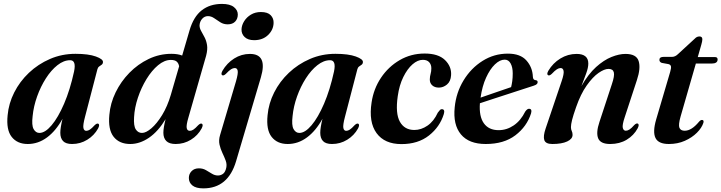

<svg xmlns="http://www.w3.org/2000/svg" viewBox="-20 -744 3780 1006"><path d="M425.5 -132Q414 -88.5 417 -73.5Q420 -58.5 432 -58.5Q441 -58.5 451 -65Q461 -71.5 476 -88Q487.5 -99 494.5 -96Q504.5 -91.5 494 -71Q473.5 -34 437.2 -11.8Q401 10.5 357.5 10.5Q325 10.5 310.5 -4.8Q296 -20 296 -48.5Q296 -73.5 307.5 -121.5Q273 -58.5 226.5 -24Q180 10.5 125.5 10.5Q70.5 10.5 41.2 -26.8Q12 -64 20 -140.5Q25.5 -202 54.5 -259.5Q83.5 -317 131.5 -362.5Q179.5 -408 241.8 -435Q304 -462 375.5 -462Q443.5 -462 482.2 -448Q521 -434 519.5 -418.5Q519 -409.5 512.8 -405Q506.5 -400.5 499.8 -395.8Q493 -391 490.5 -381.5ZM151 -136Q145 -87.5 156.2 -67.5Q167.5 -47.5 186.5 -47.5Q216.5 -47.5 250.5 -87.8Q284.5 -128 315.8 -200.5Q347 -273 368 -369Q380.5 -428.5 347.5 -428.5Q314 -428.5 281 -402.5Q248 -376.5 220.5 -333.5Q193 -290.5 174.5 -238.8Q156 -187 151 -136Z M1036.5 -71Q1016.5 -34 980.2 -11.8Q944 10.5 900.5 10.5Q867 10.5 851.5 -5Q836 -20.5 836 -48.5Q836 -73.5 847.5 -119.5Q808.5 -55 760.5 -22.2Q712.5 10.5 662.5 10.5Q605.5 10.5 575.5 -27.2Q545.5 -65 553 -142.5Q558 -203 585.8 -260Q613.5 -317 658 -362.5Q702.5 -408 759 -435Q815.5 -462 878 -462Q911.5 -462 934.5 -453L973 -584.5Q994 -656.5 1037 -690Q1080 -723.5 1143 -723.5Q1185 -723.5 1205.5 -707Q1226 -690.5 1226 -668Q1226 -645.5 1212.2 -631Q1198.5 -616.5 1173 -616.5Q1151.5 -616.5 1134.5 -627.2Q1117.5 -638 1102 -648.8Q1086.5 -659.5 1069.5 -659.5Q1052 -659.5 1039.5 -645.8Q1027 -632 1025.5 -611.5Q1025.5 -596.5 1033.8 -581.8Q1042 -567 1051.5 -549.2Q1061 -531.5 1064.8 -508Q1068.5 -484.5 1060 -452L967 -127.5Q955.5 -88.5 958.2 -73.5Q961 -58.5 974.5 -58.5Q983.5 -58.5 993.5 -65Q1003.5 -71.5 1018.5 -88Q1030 -99 1037 -96Q1047 -91.5 1036.5 -71ZM682.5 -130Q679.5 -84.5 691.5 -66Q703.5 -47.5 724 -47.5Q745 -47.5 773.5 -72Q802 -96.5 829.5 -141.2Q857 -186 875 -247L918.5 -396.5Q916 -412 906.2 -421Q896.5 -430 875 -430Q841.5 -430 808.2 -402.2Q775 -374.5 747.5 -329.5Q720 -284.5 702.5 -232Q685 -179.5 682.5 -130Z M1311.5 -533.5Q1279 -533.5 1261.8 -550Q1244.5 -566.5 1245.5 -591Q1246.5 -612.5 1259.5 -633.2Q1272.5 -654 1295 -667.5Q1317.5 -681 1347 -681Q1382.5 -681 1398.5 -664.2Q1414.5 -647.5 1413.5 -623.5Q1412.5 -587.5 1384.5 -560.5Q1356.5 -533.5 1311.5 -533.5ZM1347 -339 1217 100.5Q1175 243 1045.5 243Q1007 243 988.2 227.8Q969.5 212.5 969.5 188.5Q969.5 167.5 983.8 152.8Q998 138 1022 138Q1043 138 1059.2 147.5Q1075.5 157 1090.5 166.2Q1105.5 175.5 1122 175.5Q1136.5 175.5 1148.5 166.8Q1160.5 158 1165.5 135Q1169.5 116.5 1162.5 97.5Q1155.5 78.5 1145.5 57.8Q1135.5 37 1130.2 13.8Q1125 -9.5 1133 -36L1216.5 -318Q1228 -358 1225.5 -372.8Q1223 -387.5 1210 -387.5Q1201 -387.5 1190.5 -381Q1180 -374.5 1163 -356.5Q1152 -346.5 1145 -349.5Q1135.5 -354 1145.5 -373Q1169 -413.5 1207 -437.5Q1245 -461.5 1289.5 -461.5Q1383 -461.5 1347 -339Z M1787.5 -132Q1776 -88.5 1779 -73.5Q1782 -58.5 1794 -58.5Q1803 -58.5 1813 -65Q1823 -71.5 1838 -88Q1849.5 -99 1856.5 -96Q1866.5 -91.5 1856 -71Q1835.5 -34 1799.2 -11.8Q1763 10.5 1719.5 10.5Q1687 10.5 1672.5 -4.8Q1658 -20 1658 -48.5Q1658 -73.5 1669.5 -121.5Q1635 -58.5 1588.5 -24Q1542 10.5 1487.5 10.5Q1432.5 10.5 1403.2 -26.8Q1374 -64 1382 -140.5Q1387.5 -202 1416.5 -259.5Q1445.5 -317 1493.5 -362.5Q1541.5 -408 1603.8 -435Q1666 -462 1737.5 -462Q1805.5 -462 1844.2 -448Q1883 -434 1881.5 -418.5Q1881 -409.5 1874.8 -405Q1868.5 -400.5 1861.8 -395.8Q1855 -391 1852.5 -381.5ZM1513 -136Q1507 -87.5 1518.2 -67.5Q1529.5 -47.5 1548.5 -47.5Q1578.5 -47.5 1612.5 -87.8Q1646.5 -128 1677.8 -200.5Q1709 -273 1730 -369Q1742.5 -428.5 1709.5 -428.5Q1676 -428.5 1643 -402.5Q1610 -376.5 1582.5 -333.5Q1555 -290.5 1536.5 -238.8Q1518 -187 1513 -136Z M2195.5 -430.5Q2168.5 -430.5 2141.5 -407Q2114.5 -383.5 2093.2 -340.5Q2072 -297.5 2064 -240Q2051 -149.5 2075.2 -106.2Q2099.5 -63 2151 -63Q2187 -63 2220 -85.8Q2253 -108.5 2274 -154Q2281 -163.5 2285.5 -168Q2290 -172.5 2296 -172Q2312.5 -171 2305.5 -146.5Q2285 -79.5 2227.8 -34.2Q2170.5 11 2083.5 11Q1995 11 1953 -46.5Q1911 -104 1927 -207.5Q1937.5 -278.5 1976.2 -336.5Q2015 -394.5 2074.2 -429Q2133.5 -463.5 2205 -463.5Q2276.5 -463.5 2311.5 -429.5Q2346.5 -395.5 2343.5 -350Q2341.5 -317.5 2322 -301.2Q2302.5 -285 2279.5 -285Q2257.5 -285 2244.5 -297Q2231.5 -309 2232 -328.5Q2232.5 -344.5 2236.2 -357Q2240 -369.5 2240 -386.5Q2240 -405.5 2228.8 -418Q2217.5 -430.5 2195.5 -430.5Z M2762.5 -150Q2740.5 -81 2680.5 -35.2Q2620.5 10.5 2525 10.5Q2437 10.5 2395 -40Q2353 -90.5 2362.5 -182Q2370 -259 2409 -323Q2448 -387 2508.5 -425Q2569 -463 2641 -463Q2706.5 -463 2738.2 -427.2Q2770 -391.5 2772 -342Q2772.5 -325 2786.5 -324Q2797 -323 2797 -314Q2797.5 -308.5 2792.8 -303.5Q2788 -298.5 2775 -294.5Q2759.5 -289.5 2726.5 -278.8Q2693.5 -268 2652 -254.5Q2610.5 -241 2568.8 -227.5Q2527 -214 2494.5 -203Q2489.5 -134 2515.2 -98Q2541 -62 2592.5 -62Q2635 -62 2671.8 -87Q2708.5 -112 2732 -159.5Q2743 -175 2752.5 -174Q2769 -173.5 2762.5 -150ZM2624.5 -431.5Q2599 -431.5 2573 -406.5Q2547 -381.5 2526.8 -337Q2506.5 -292.5 2498 -232.5Q2536.5 -246 2582 -261.5Q2627.5 -277 2658 -287.5Q2661.5 -301 2664 -318.8Q2666.5 -336.5 2666.5 -359.5Q2666.5 -391.5 2655.5 -411.5Q2644.5 -431.5 2624.5 -431.5Z M2852.5 -349.5Q2842.5 -354 2853 -373Q2877 -413.5 2916.2 -437.5Q2955.5 -461.5 3001 -461.5Q3062.5 -461.5 3062.5 -411Q3062.5 -389.5 3051.2 -358.8Q3040 -328 3026.5 -293Q3062.5 -356 3103.2 -392.8Q3144 -429.5 3184 -445.5Q3224 -461.5 3257 -461.5Q3314.5 -461.5 3326.2 -424.2Q3338 -387 3317 -324L3253 -129Q3239.5 -88.5 3243.2 -73.8Q3247 -59 3259 -59Q3268 -59 3278.2 -65.5Q3288.5 -72 3303.5 -89Q3314.5 -99.5 3321.5 -96.5Q3331.5 -92 3321 -71.5Q3301 -34.5 3263.8 -12Q3226.5 10.5 3177 10.5Q3126.5 10.5 3114.2 -19.2Q3102 -49 3121 -105.5L3185.5 -301.5Q3201 -347 3196.2 -365Q3191.5 -383 3168.5 -383Q3146.5 -383 3116 -361.8Q3085.5 -340.5 3054 -296Q3022.5 -251.5 2998.5 -182.5Q2983.5 -140 2977.5 -115.8Q2971.5 -91.5 2971.5 -78Q2971.5 -66 2975.8 -57.5Q2980 -49 2980 -37.5Q2980 -16 2951.8 -2.8Q2923.5 10.5 2874 10.5Q2839 10.5 2832 -9.8Q2825 -30 2839 -71L2922.5 -318Q2936 -357.5 2933 -372.5Q2930 -387.5 2917.5 -387.5Q2908.5 -387.5 2898 -381Q2887.5 -374.5 2870.5 -356.5Q2859.5 -346.5 2852.5 -349.5Z M3483 -408 3447.5 -414.5Q3435 -419 3435 -430.5Q3435 -446 3457 -446H3501Q3518 -446 3533 -461L3621 -542Q3631 -553 3645 -553Q3660 -553 3660 -538Q3660 -528.5 3654.5 -509.5L3636 -445H3726Q3740 -445 3740 -432.5Q3740 -411 3708.5 -411H3626L3546 -133.5Q3533.5 -89.5 3540 -74.2Q3546.5 -59 3567.5 -59Q3603.5 -59 3642 -105.5Q3651 -116 3658 -115.5Q3669.5 -115.5 3665.5 -100.5Q3657 -74 3631.5 -48.5Q3606 -23 3568.2 -6.2Q3530.5 10.5 3484.5 10.5Q3430 10.5 3414.5 -21Q3399 -52.5 3418 -118L3491.5 -367.5Q3497.5 -388 3495.5 -396.5Q3493.5 -405 3483 -408Z"/></svg>

Font: Fraunces 72pt SemiBold
Style: Italic
Weight: 600
Italic angle: -16°
Version: Version 1.000;[b76b70a41]